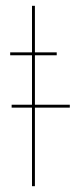

<svg xmlns="http://www.w3.org/2000/svg" viewBox="-20 -640 280 660"><path d="M20 -270H220V-280H20ZM15 -460V-450H175V-460ZM90 -620V0H100V-620Z"/></svg>

Font: Jost Thin
Style: Regular
Weight: 250
Version: Version 3.710